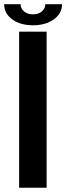

<svg xmlns="http://www.w3.org/2000/svg" viewBox="-25 -887 313 907"><path d="M-5.4 -867.2H72.3Q72.3 -847.2 88.4 -833.3Q104.5 -819.3 130.9 -819.3Q157.2 -819.3 173.1 -833.3Q189 -847.2 189 -867.2H268.1Q268.1 -823.2 229 -795.4Q189.9 -767.6 130.9 -767.6Q71.3 -767.6 33 -795.4Q-5.4 -823.2 -5.4 -867.2ZM65.4 0V-737.3H195.3V0Z"/></svg>

Font: Epilogue SemiBold
Style: Regular
Weight: 600
Designer: Tyler Finck
Foundry: Etcetera Type Co
Version: Version 2.112